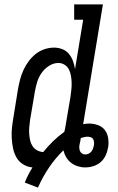

<svg xmlns="http://www.w3.org/2000/svg" viewBox="-20 -755 540 875"><path d="M153 100 93 77Q100 59 109 41.5Q118 24 128 8Q105 6 85.5 -6Q66 -18 55 -37.5Q44 -57 39.5 -79Q35 -101 33.5 -124.5Q32 -148 34.5 -172Q37 -196 41 -219L62 -349Q66 -371 71.5 -392.5Q77 -414 86.5 -435Q96 -456 110 -475Q124 -494 142 -508.5Q160 -523 182 -530.5Q204 -538 226 -538Q246 -538 264 -531Q282 -524 294 -509.5Q306 -495 312.5 -477Q319 -459 322 -440L359 -665H318V-735H449L359 -189Q365 -190 372 -191Q379 -192 385 -192Q406 -192 426 -185Q446 -178 458 -162Q470 -146 473 -125Q476 -104 473 -83Q473 -83 472.5 -82.5Q472 -82 472 -81Q470 -69 466 -57.5Q462 -46 455 -35Q448 -24 438 -15.5Q428 -7 416.5 -2Q405 3 393 5.5Q381 8 368 8Q351 8 334 2.5Q317 -3 303.5 -13.5Q290 -24 281.5 -38.5Q273 -53 269 -70Q232 -34 203 9Q174 52 153 100ZM177 -62Q198 -88 222 -111.5Q246 -135 273 -154Q275 -161 276.5 -168.5Q278 -176 279 -183L301 -313Q303 -329 305 -345Q307 -361 306.5 -377.5Q306 -394 303.5 -409Q301 -424 294.5 -437.5Q288 -451 275 -459.5Q262 -468 246 -468Q224 -468 203.5 -455Q183 -442 169.5 -422.5Q156 -403 149.5 -381.5Q143 -360 139 -338L117 -208Q115 -192 113.5 -176.5Q112 -161 113 -146Q114 -131 117 -116.5Q120 -102 128 -89.5Q136 -77 149 -70Q162 -63 177 -62ZM368 -51Q376 -51 383.5 -54.5Q391 -58 396 -64Q401 -70 403.5 -77Q406 -84 408 -92Q408 -92 408 -92Q408 -92 408 -92Q408 -92 408 -92Q408 -92 408 -92Q409 -99 408.5 -107Q408 -115 404.5 -121Q401 -127 394 -129.5Q387 -132 379 -132Q371 -132 363.5 -130Q356 -128 348 -126V-124Q347 -117 345.5 -109.5Q344 -102 342 -94Q341 -87 341.5 -79.5Q342 -72 345 -65.5Q348 -59 354.5 -55Q361 -51 368 -51Z"/></svg>

Font: Iosevka Slab Oblique
Style: Regular
Weight: 400
Italic angle: -9°
Monospace: yes
Designer: Belleve Invis
Foundry: Belleve Invis
Version: Version 11.1.1; ttfautohint (v1.8.3)